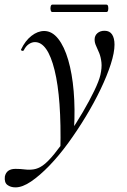

<svg xmlns="http://www.w3.org/2000/svg" viewBox="-84 -529 550 830"><path d="M-17 281Q-38 281 -52 270.5Q-66 260 -63 234Q-56 201 -17 201Q4 201 23.5 203.5Q43 206 62 203Q81 200 100 187Q122 172 151.5 135.5Q181 99 213 52Q245 5 274 -44.5Q303 -94 323.5 -136.5Q344 -179 350 -205Q357 -236 354.5 -259Q352 -282 345 -299.5Q338 -317 331.5 -330.5Q325 -344 325 -358Q325 -375 337 -385.5Q349 -396 368 -396Q390 -396 400.5 -380Q411 -364 411 -336Q411 -302 395 -252Q379 -202 351 -143.5Q323 -85 287 -25.5Q251 34 211 89Q171 144 129.5 187Q88 230 50.5 255.5Q13 281 -17 281ZM177 120Q182 -104 152 -225.5Q122 -347 67 -347Q54 -347 41 -338.5Q28 -330 19 -312Q17 -308 11.5 -309.5Q6 -311 7 -315Q25 -353 52 -374Q79 -395 107 -395Q141 -395 167.5 -361.5Q194 -328 211 -269.5Q228 -211 234.5 -134.5Q241 -58 236 29ZM142 -477Q137 -477 135 -485Q133 -493 135 -501Q137 -509 142 -509H376Q382 -509 383.5 -501Q385 -493 383.5 -485Q382 -477 376 -477Z"/></svg>

Font: Cormorant Garamond Light Medium
Style: Italic
Weight: 500
Italic angle: -10°
Version: Version 4.001